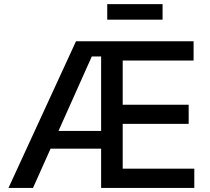

<svg xmlns="http://www.w3.org/2000/svg" viewBox="-20 -932 1040 952"><path d="M22 0 356.9 -727.5H939.9V-631.8H588.4V-412.6H915.5V-317.9H588.4V-95.7H943.4V0H481.4V-651.9H435.1L143.6 0ZM189.9 -194.8V-282.7H535.2V-194.8ZM786.1 -911.6V-834.5H511.7V-911.6Z"/></svg>

Font: Inter 17pt Medium
Style: Regular
Weight: 500
Version: Version 4.001;git-66647c0bb